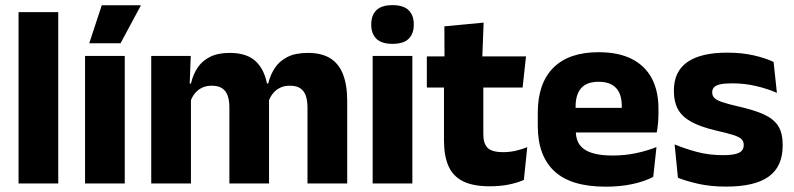

<svg xmlns="http://www.w3.org/2000/svg" viewBox="-20 -707 3059 740"><path d="M51.5 0V-660.3H204.5V0Z M307.8 0V-491.4H460.8V0ZM372.2 -686.8H522.4V-685.1L444.6 -540.2H324.4V-541.6Z M1165.1 0V-293Q1165.1 -318.8 1158.8 -337.6Q1152.5 -356.4 1137.7 -366.5Q1122.8 -376.7 1097 -376.7Q1074.8 -376.7 1058.3 -368.2Q1041.8 -359.8 1030.9 -345.6Q1019.9 -331.4 1014.5 -313.5L999.8 -385H1013.7Q1021.6 -418 1039.1 -444.7Q1056.6 -471.4 1087.5 -487.3Q1118.5 -503.1 1166.9 -503.1Q1219.5 -503.1 1252.8 -482.4Q1286.1 -461.7 1302.1 -420.4Q1318.2 -379.2 1318.2 -317.6V0ZM562.9 0V-491.4H715.2L710.1 -359.2L715.9 -354.2V0ZM864.1 0V-293Q864.1 -318.8 857.8 -337.6Q851.4 -356.4 836.6 -366.5Q821.7 -376.7 795.9 -376.7Q773.7 -376.7 757.2 -368.2Q740.7 -359.8 729.8 -345.6Q718.9 -331.4 713.4 -313.5L689.8 -385H716Q723.6 -418.5 740.9 -445.1Q758.1 -471.7 788.6 -487.4Q819.1 -503.1 865.6 -503.1Q934 -503.1 968.8 -467.8Q1003.6 -432.4 1012.3 -365.4Q1013.8 -355.6 1015.4 -341.2Q1016.9 -326.7 1016.9 -315.2V0Z M1416.3 0V-491.4H1569.3V0ZM1492.8 -538Q1450.2 -538 1430.6 -557.6Q1410.9 -577.3 1410.9 -610.9V-614.3Q1410.9 -648 1430.6 -667.6Q1450.2 -687.2 1492.8 -687.2Q1535.1 -687.2 1554.9 -667.6Q1574.7 -648 1574.7 -614.3V-610.9Q1574.7 -576.8 1554.9 -557.4Q1535.1 -538 1492.8 -538Z M1868 11Q1802.5 11 1763.7 -8.8Q1724.9 -28.6 1708 -68Q1691.2 -107.4 1691.2 -165.5V-440.1H1842.8V-189.9Q1842.8 -153.9 1859.2 -137.3Q1875.5 -120.6 1919.8 -120.6Q1944.6 -120.6 1968.5 -126.1Q1992.4 -131.6 2012.1 -139.8L1999.1 -13.6Q1973.7 -2.3 1940.4 4.4Q1907.2 11 1868 11ZM1625.1 -369.5V-489.6H2007.3L1994.2 -369.5ZM1693.2 -478.7 1692.7 -605.5 1844 -619.8 1838.6 -478.7Z M2314.5 12.5Q2180.4 12.5 2116.6 -47.2Q2052.7 -107 2052.7 -221.4V-272.5Q2052.7 -385.7 2112.6 -445.8Q2172.4 -505.8 2287.2 -505.8Q2364 -505.8 2415.1 -479.7Q2466.3 -453.6 2492.1 -405.1Q2517.8 -356.5 2517.8 -288.5V-272.1Q2517.8 -253 2516.2 -233.3Q2514.5 -213.5 2511.3 -196.4H2373.6Q2375.3 -225.6 2375.9 -251.4Q2376.5 -277.2 2376.5 -297.9Q2376.5 -328.3 2367 -349.2Q2357.4 -370 2337.7 -380.9Q2318 -391.8 2287.2 -391.8Q2241.2 -391.8 2219.9 -367.1Q2198.5 -342.4 2198.5 -296.9V-252L2199.4 -235.3V-200.5Q2199.4 -181.3 2205.7 -164.4Q2212 -147.5 2227.8 -134.7Q2243.7 -121.9 2271.4 -114.8Q2299.2 -107.6 2342.1 -107.6Q2387.4 -107.6 2429.5 -116.3Q2471.6 -125 2510.2 -140.1L2497.7 -25.2Q2463.7 -7.5 2417.1 2.5Q2370.6 12.5 2314.5 12.5ZM2133.7 -196.4V-291.2H2480.5V-196.4Z M2778.9 12.2Q2720.3 12.2 2673.3 1.9Q2626.4 -8.5 2592.9 -21.9L2580.1 -150.4Q2618.5 -134.4 2665.2 -121.7Q2712 -109 2766.5 -109Q2810.2 -109 2828.3 -118.3Q2846.4 -127.6 2846.4 -147.1V-149Q2846.4 -162.7 2837.3 -171.3Q2828.2 -179.8 2805.2 -187Q2782.3 -194.2 2741.3 -203.5Q2679.8 -217.8 2644 -237.7Q2608.1 -257.6 2592.7 -286.2Q2577.3 -314.8 2577.3 -354.5V-358.6Q2577.3 -431.6 2629.4 -467.9Q2681.5 -504.1 2782.5 -504.1Q2839.5 -504.1 2885.1 -493.6Q2930.7 -483 2961.5 -468.4L2974.3 -349.2Q2938.7 -364.8 2894.4 -375.3Q2850.1 -385.8 2801.6 -385.8Q2772 -385.8 2755.2 -381.9Q2738.4 -377.9 2731.7 -370.3Q2725 -362.8 2725 -352.1V-350.3Q2725 -338.4 2732.9 -329.9Q2740.8 -321.4 2762.2 -313.9Q2783.6 -306.5 2823.7 -297.2Q2885.3 -283.5 2923.4 -266.3Q2961.4 -249.2 2979 -221.9Q2996.5 -194.7 2996.5 -149.3V-144.9Q2996.5 -65.4 2943 -26.6Q2889.5 12.2 2778.9 12.2Z"/></svg>

Font: Anek Tamil Medium
Style: Regular
Weight: 500
Designer: Aadarsh Rajan (Tamil), Yesha Goshar (Latin)
Foundry: Ek Type
Version: Version 1.003